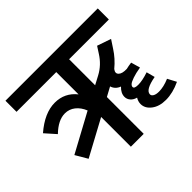

<svg xmlns="http://www.w3.org/2000/svg" viewBox="-171 -799 981 981"><g transform="rotate(-45 319.0 -308.5)"><path d="M262.2 1V-213.9L65.9 -107.9L27.8 -172.9L236.8 -286.1Q223.1 -319.8 199 -338.9Q174.8 -357.9 144 -357.9Q95.2 -357.9 43.9 -308.1L-6.8 -365.2Q71.8 -433.1 146 -433.1Q217.8 -433.1 262.2 -377V-538.1H-24.9V-618.2H642.1V-538.1H355V-350.1L401.9 -375Q450.7 -400.9 481.9 -450.2L504.9 -485.8L580.1 -460L551.8 -417Q523.9 -373.5 482.9 -339.8Q467.8 -320.3 481.4 -306.9Q495.1 -293.5 528.8 -294.9Q544.4 -298.8 566.9 -301.8L581.1 -252Q545.4 -246.1 522.2 -238Q499 -230 491.2 -222.7Q483.4 -215.3 483.9 -208Q483.9 -195.8 513.2 -195.8Q543 -195.8 587.9 -210.9L600.1 -165Q520 -150.4 520 -119.1Q520 -109.4 531.2 -102.8Q542.5 -96.2 563 -96.2Q597.2 -96.2 638.2 -113.8L663.1 -66.9Q608.4 -41 558.1 -41Q510.7 -41 481 -63.7Q451.2 -86.4 451.2 -118.2Q451.2 -136.2 461.9 -153.8Q441.9 -158.7 430.4 -172.1Q418.9 -185.5 418.9 -202.1Q418.9 -228.5 443.8 -252Q413.6 -263.2 404.8 -292L355 -265.1V1Z"/></g></svg>

Font: LT Superior Med
Style: Regular
Weight: 500
Designer: Daniel Lyons
Foundry: LyonsType
Version: Version 1.000